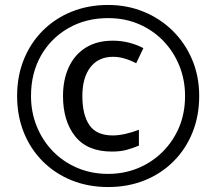

<svg xmlns="http://www.w3.org/2000/svg" viewBox="-20 -744 872 774"><path d="M416 10Q336 10 269 -17Q202 -44 152.5 -93.5Q103 -143 76 -210Q49 -277 49 -357Q49 -437 76 -504Q103 -571 152.5 -620.5Q202 -670 269 -697Q336 -724 416 -724Q492 -724 558.5 -697Q625 -670 675.5 -620.5Q726 -571 754.5 -504Q783 -437 783 -357Q783 -277 756 -210Q729 -143 679.5 -93.5Q630 -44 563 -17Q496 10 416 10ZM416 -43Q480 -43 536 -66Q592 -89 635 -131.5Q678 -174 702 -231Q726 -288 726 -357Q726 -422 703 -479Q680 -536 638.5 -579Q597 -622 540.5 -646.5Q484 -671 416 -671Q326 -671 255.5 -630.5Q185 -590 145 -519.5Q105 -449 105 -357Q105 -292 128 -235Q151 -178 192.5 -135Q234 -92 291 -67.5Q348 -43 416 -43ZM431 -133Q332 -133 283 -194.5Q234 -256 234 -357Q234 -422 257 -472.5Q280 -523 325 -551.5Q370 -580 435 -580Q500 -580 558 -550L529 -489Q479 -515 436 -515Q377 -515 344.5 -473Q312 -431 312 -357Q312 -281 340.5 -239.5Q369 -198 435 -198Q458 -198 486.5 -204.5Q515 -211 540 -221V-157Q516 -147 491 -140Q466 -133 431 -133Z"/></svg>

Font: Noto Sans Tai Viet
Style: Regular
Weight: 400
Designer: Monotype Design Team
Foundry: Monotype Imaging Inc.
Version: Version 2.003; ttfautohint (v1.8.4.7-5d5b)